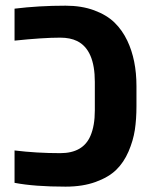

<svg xmlns="http://www.w3.org/2000/svg" viewBox="-20 -660 555 689"><path d="M215.3 -639.6Q272.9 -639.6 317.9 -623Q362.8 -606.4 390.9 -579.1Q418.9 -551.8 437 -513.7Q469.7 -444.8 469.7 -351.1V-278.8Q469.7 -232.4 463.9 -193.8Q458 -155.3 441.2 -116.2Q424.3 -77.1 397 -50.5Q369.6 -23.9 323.2 -7.1Q276.9 9.8 215.3 9.8Q104 9.8 32.2 -3.9V-120.1Q111.3 -110.4 196.3 -110.4Q278.3 -110.4 304.7 -172.9Q320.3 -209 320.3 -263.7V-366.2Q320.3 -481 256.8 -512.7Q231.9 -524.9 196.3 -524.9Q134.3 -524.9 32.2 -514.2V-628.9Q119.1 -639.6 215.3 -639.6Z"/></svg>

Font: Open Sans Hebrew
Style: Bold
Weight: 700
Foundry: Ascender Corporation, Yanek Iontef
Version: Version 2.001;PS 002.001;hotconv 1.0.70;makeotf.lib2.5.58329